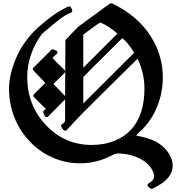

<svg xmlns="http://www.w3.org/2000/svg" viewBox="-20 -913 1106 1171"><path d="M1033 99Q1033 97 1033 92Q1033 88 1032 86V80V78Q1015 -2 928 -51Q902 -63 873.5 -71.5Q845 -80 810 -86Q816 -93 823.5 -100.5Q831 -108 839 -117V-115Q903 -176 938 -261.5Q973 -347 973 -442Q973 -509 953.5 -574Q934 -639 897 -695Q859 -755 799.5 -805.5Q740 -856 664 -892Q656 -894 650 -891L457 -750L379 -669L377 -327L306 -401L373 -468Q382 -478 373 -487Q355 -503 335.5 -522.5Q316 -542 300 -561L325 -583Q332 -588 330 -595.5Q328 -603 319 -606L304 -612Q301 -613 297 -611Q293 -609 291 -607L185 -501Q175 -494 184 -483Q201 -465 220 -445.5Q239 -426 256 -407L187 -338Q180 -328 188 -320L260 -248L250 -241Q241 -234 245 -225L252 -208Q255 -200 262.5 -199Q270 -198 275 -204L377 -307V-178Q377 -172 370 -164Q368 -162 366.5 -160.5Q365 -159 360 -156Q347 -149 355 -138L366 -121Q371 -117 376.5 -116Q382 -115 387 -120Q411 -146 436 -172.5Q461 -199 485 -224Q569 -308 651.5 -389.5Q734 -471 819 -555Q861 -468 861 -372Q861 -294 841 -231Q821 -168 781 -124Q740 -79 678.5 -54Q617 -29 539 -29Q375 -29 261 -149Q146 -271 146 -442Q146 -515 169.5 -581.5Q193 -648 235 -705Q240 -708 243.5 -712Q247 -716 250 -720H252Q280 -744 299.5 -760Q319 -776 333 -787Q355 -804 374.5 -817Q394 -830 413 -836Q423 -841 420 -853L414 -865Q413 -871 408 -873Q403 -875 397 -873Q316 -839 204 -738Q172 -708 140 -666Q108 -624 84 -572Q60 -519 47.5 -468Q35 -417 35 -372Q35 -280 67.5 -197.5Q100 -115 161 -51Q221 13 301 48Q381 83 468 83Q525 83 578.5 68Q632 53 681 25H685Q693 25 695 23Q780 23 847 62Q906 97 920 155Q922 178 907 190Q902 195 887 205Q880 209 879.5 216.5Q879 224 886 227L896 236Q901 240 909 238Q929 228 944.5 219Q960 210 969 204Q1033 158 1033 99ZM696 -708 488 -500V-702Q515 -722 539 -740Q563 -758 591 -776Q621 -764 647 -746Q673 -728 696 -708ZM798 -591 488 -282V-443Q549 -506 607.5 -563Q666 -620 726 -681Q750 -660 766 -639Q782 -618 798 -591Z"/></svg>

Font: MM Taunggyi
Style: Regular
Weight: 400
Designer: Khon Soe Zaw Thu
Version: Version 1.00 July 18, 2016, initial release